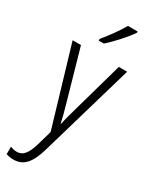

<svg xmlns="http://www.w3.org/2000/svg" viewBox="-253 -820 888 1116"><g transform="rotate(30 190.5 -262.0)"><path d="M312 -757V-765H247C220 -718 182 -666 142 -617V-606H177C220 -644 283 -713 312 -757ZM10 -532 166 -6 138 92C116 166 91 192 52 192C37 192 22 188 9 183V233C25 238 40 241 58 241C124 241 163 198 192 100L376 -532H320L224 -191C212 -151 202 -114 195 -78H192C186 -108 178 -138 163 -191L66 -532Z"/></g></svg>

Font: Noto Sans Thai Cond Light
Style: Regular
Weight: 300
Width: 3
Designer: Monotype Design Team
Foundry: Monotype Imaging Inc.
Version: Version 2.002